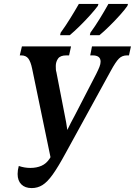

<svg xmlns="http://www.w3.org/2000/svg" viewBox="-20 -951 689 981"><path d="M142 10Q108 10 89 -9Q70 -28 70 -62Q70 -82 76 -103Q105 -93 135 -93Q167 -93 192 -104Q217 -115 234 -141L238 -148L144 -601Q137 -635 125 -651.5Q113 -668 88 -668H81L92 -714H343L333 -668H319Q288 -668 276.5 -651.5Q265 -635 265 -614Q265 -603 265.5 -596Q266 -589 268 -583L310 -367Q315 -343 318 -325.5Q321 -308 324 -287Q333 -306 341.5 -322.5Q350 -339 362 -361L472 -574Q482 -594 488 -609Q494 -624 494 -636Q494 -668 453 -668H441L450 -714H649L639 -668H629Q604 -668 587.5 -651.5Q571 -635 546 -589L315 -168Q277 -98 249.5 -59.5Q222 -21 197 -5.5Q172 10 142 10ZM442 -784Q466 -817 490 -856Q514 -895 534 -931H634L631 -921Q619 -903 593.5 -874.5Q568 -846 539 -817.5Q510 -789 488 -771H439ZM290 -784Q314 -817 338.5 -856.5Q363 -896 383 -931H483L480 -921Q467 -903 441.5 -874.5Q416 -846 387 -817.5Q358 -789 336 -771H287Z"/></svg>

Font: Noto Serif ExtraCondensed SemiBold
Style: Italic
Weight: 600
Width: 2
Italic angle: -12°
Designer: Monotype Design Team
Foundry: Monotype Imaging Inc.
Version: Version 2.013